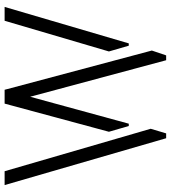

<svg xmlns="http://www.w3.org/2000/svg" viewBox="26 -766 740 832"><g transform="rotate(-90 396.0 -350.0)"><path d="M213 0 10 -700H70L254 -67L234 0ZM551 0 363 -700H423L593 -62L572 0ZM266 -162 241 -248 363 -700H423L276 -162ZM614 -162 589 -248 722 -700H782L624 -162Z"/></g></svg>

Font: Stick No Bills ExtraLight Light
Style: Regular
Weight: 300
Version: Version 2.000